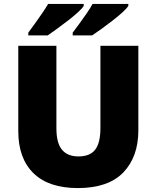

<svg xmlns="http://www.w3.org/2000/svg" viewBox="-20 -947 797 977"><path d="M684 -284Q684 -149 607.5 -69.5Q531 10 376 10Q228 10 150.5 -65.5Q73 -141 73 -280V-714H267V-295Q267 -219 295.5 -185Q324 -151 379 -151Q438 -151 464.5 -185.5Q491 -220 491 -296V-714H684ZM633 -917Q625 -904 603 -884Q581 -864 552.5 -842Q524 -820 496.5 -800Q469 -780 449 -767H350V-781Q364 -800 383 -825.5Q402 -851 420.5 -878Q439 -905 451 -927H633ZM406 -917Q398 -904 376 -884Q354 -864 325.5 -842Q297 -820 269.5 -800Q242 -780 223 -767H124V-781Q138 -800 156.5 -825.5Q175 -851 193.5 -878Q212 -905 225 -927H406Z"/></svg>

Font: Noto Sans Black
Style: Regular
Weight: 900
Designer: Monotype Design Team
Foundry: Monotype Imaging Inc.
Version: Version 2.007